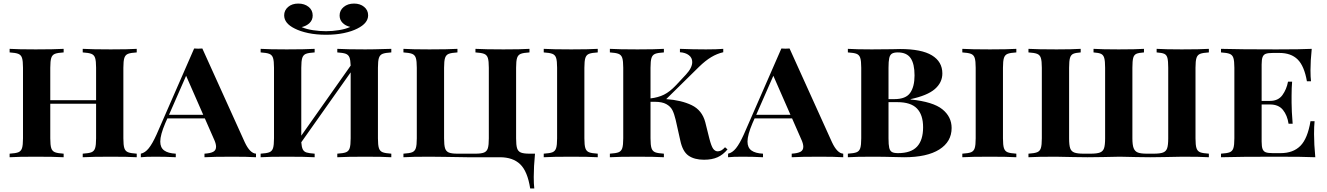

<svg xmlns="http://www.w3.org/2000/svg" viewBox="-20 -882 7444 1077"><path d="M747 -588Q713 -586 698 -580Q683 -574 677.5 -557Q672 -540 672 -502V-106Q672 -68 677.5 -51Q683 -34 698.5 -28Q714 -22 747 -20V0Q701 -3 601 -3Q500 -3 444 0V-20Q478 -22 493 -28Q508 -34 513.5 -51Q519 -68 519 -106V-300H262V-106Q262 -68 267.5 -51Q273 -34 288.5 -28Q304 -22 337 -20V0Q282 -3 180 -3Q82 -3 34 0V-20Q68 -22 83 -28Q98 -34 103.5 -51Q109 -68 109 -106V-502Q109 -540 103.5 -557Q98 -574 82.5 -580Q67 -586 34 -588V-608Q82 -605 180 -605Q282 -605 337 -608V-588Q303 -586 288 -580Q273 -574 267.5 -557Q262 -540 262 -502V-320H519V-502Q519 -540 513.5 -557Q508 -574 492.5 -580Q477 -586 444 -588V-608Q500 -605 601 -605Q701 -605 747 -608Z M1416 -20V0Q1368 -3 1285 -3Q1178 -3 1127 0V-20Q1160 -22 1176 -30.5Q1192 -39 1192 -59Q1192 -77 1179 -104L1129 -218H919L907 -191Q879 -125 879 -88Q879 -54 901 -38Q923 -22 966 -20V0Q909 -3 851 -3Q797 -3 770 0V-20Q794 -25 814.5 -50.5Q835 -76 858 -127L1069 -610Q1077 -609 1092 -609Q1108 -609 1115 -610L1353 -84Q1382 -22 1416 -20ZM1120 -238 1024 -457 928 -238Z M2100 -502V-106Q2100 -68 2105.5 -51Q2111 -34 2126.5 -28Q2142 -22 2175 -20V0Q2129 -3 2029 -3Q1928 -3 1872 0V-20Q1906 -22 1921 -28Q1936 -34 1941.5 -51Q1947 -68 1947 -106V-476L1670 -84Q1672 -57 1678.5 -44Q1685 -31 1700 -26.5Q1715 -22 1745 -20V0Q1690 -3 1588 -3Q1490 -3 1442 0V-20Q1476 -22 1491 -28Q1506 -34 1511.5 -51Q1517 -68 1517 -106V-502Q1517 -540 1511.5 -557Q1506 -574 1490.5 -580Q1475 -586 1442 -588V-608Q1490 -605 1588 -605Q1690 -605 1745 -608V-588Q1711 -586 1696 -580Q1681 -574 1675.5 -557Q1670 -540 1670 -502V-121L1947 -514Q1946 -546 1940 -560.5Q1934 -575 1919 -580.5Q1904 -586 1872 -588V-608Q1927 -605 2029 -605Q2077 -605 2135 -607Q2152 -608 2175 -608V-588Q2141 -586 2126 -580Q2111 -574 2105.5 -557Q2100 -540 2100 -502ZM2045 -796Q2045 -752 1985 -722Q1954 -706 1909 -696.5Q1864 -687 1809 -687Q1754 -687 1709 -696.5Q1664 -706 1633 -722Q1574 -751 1574 -796Q1574 -824 1596 -843Q1618 -862 1653 -862Q1688 -862 1711 -843.5Q1734 -825 1734 -795Q1734 -770 1716.5 -753Q1699 -736 1672 -730Q1699 -718 1736.5 -712.5Q1774 -707 1809 -707Q1844 -707 1881.5 -713Q1919 -719 1945 -731Q1918 -737 1901.5 -754Q1885 -771 1885 -795Q1885 -824 1908 -843Q1931 -862 1966 -862Q2000 -862 2022.5 -843.5Q2045 -825 2045 -796Z M2950 -588Q2916 -586 2901 -580Q2886 -574 2880.5 -557Q2875 -540 2875 -502V-106Q2875 -68 2880.5 -50.5Q2886 -33 2901.5 -26.5Q2917 -20 2950 -20H2981Q2974 53 2974 110Q2974 151 2977 175H2954Q2939 79 2898 39.5Q2857 0 2784 0H2601Q2550 0 2476 -2L2389 -3Q2291 -3 2243 0V-20Q2277 -22 2292 -28Q2307 -34 2312.5 -51Q2318 -68 2318 -106V-502Q2318 -540 2312.5 -557Q2307 -574 2291.5 -580Q2276 -586 2243 -588V-608Q2291 -605 2389 -605Q2491 -605 2546 -608V-588Q2512 -586 2497 -580Q2482 -574 2476.5 -557Q2471 -540 2471 -502V-106Q2471 -68 2476.5 -50.5Q2482 -33 2497.5 -26.5Q2513 -20 2546 -20H2647Q2680 -20 2695.5 -26.5Q2711 -33 2716.5 -50.5Q2722 -68 2722 -106V-502Q2722 -540 2716.5 -557Q2711 -574 2695.5 -580Q2680 -586 2647 -588V-608Q2702 -605 2804 -605Q2903 -605 2950 -608Z M3333 -588Q3299 -586 3284 -580Q3269 -574 3263.5 -557Q3258 -540 3258 -502V-106Q3258 -68 3263.5 -51Q3269 -34 3284 -28Q3299 -22 3333 -20V0Q3282 -3 3185 -3Q3080 -3 3030 0V-20Q3064 -22 3079 -28Q3094 -34 3099.5 -51Q3105 -68 3105 -106V-502Q3105 -540 3099.5 -557Q3094 -574 3078.5 -580Q3063 -586 3030 -588V-608Q3079 -605 3185 -605Q3282 -605 3333 -608Z M4061 -44Q4036 -14 4005 0Q3974 14 3929 14Q3875 14 3842 -9Q3809 -32 3796 -94L3770 -210Q3762 -244 3751.5 -264.5Q3741 -285 3717.5 -298Q3694 -311 3653 -311H3629V-106Q3629 -68 3634.5 -51Q3640 -34 3655 -28Q3670 -22 3704 -20V0Q3653 -3 3556 -3Q3451 -3 3401 0V-20Q3435 -22 3450 -28Q3465 -34 3470.5 -51Q3476 -68 3476 -106V-502Q3476 -540 3470.5 -557Q3465 -574 3449.5 -580Q3434 -586 3401 -588V-608Q3450 -605 3556 -605Q3653 -605 3704 -608V-588Q3670 -586 3655 -580Q3640 -574 3634.5 -557Q3629 -540 3629 -502V-330Q3672 -335 3704.5 -351Q3737 -367 3772 -404L3828 -464Q3863 -502 3863 -534Q3863 -558 3844 -572.5Q3825 -587 3794 -589V-608Q3866 -605 3940 -605Q4001 -605 4037 -608V-589Q4002 -581 3969.5 -561.5Q3937 -542 3901 -507L3717 -326Q3802 -320 3860 -292Q3918 -264 3936 -197L3959 -105Q3970 -62 3980.5 -47.5Q3991 -33 4007 -33Q4019 -34 4028 -39.5Q4037 -45 4047 -56Z M4710 -20V0Q4662 -3 4579 -3Q4472 -3 4421 0V-20Q4454 -22 4470 -30.5Q4486 -39 4486 -59Q4486 -77 4473 -104L4423 -218H4213L4201 -191Q4173 -125 4173 -88Q4173 -54 4195 -38Q4217 -22 4260 -20V0Q4203 -3 4145 -3Q4091 -3 4064 0V-20Q4088 -25 4108.5 -50.5Q4129 -76 4152 -127L4363 -610Q4371 -609 4386 -609Q4402 -609 4409 -610L4647 -84Q4676 -22 4710 -20ZM4414 -238 4318 -457 4222 -238Z M5318 -164Q5318 -87 5249 -43.5Q5180 0 5052 0Q5024 0 5004 -1Q4936 -3 4872 -3Q4783 -3 4736 0V-20Q4770 -22 4785 -28Q4800 -34 4805.5 -51Q4811 -68 4811 -106V-502Q4811 -540 4805.5 -557Q4800 -574 4785 -580Q4770 -586 4736 -588V-608Q4783 -605 4870 -605L4984 -606Q5004 -607 5029 -607Q5149 -607 5207.5 -571.5Q5266 -536 5266 -470Q5266 -419 5224 -382.5Q5182 -346 5088 -326V-324Q5214 -311 5266 -269Q5318 -227 5318 -164ZM4964 -502V-326H4997Q5061 -326 5085.5 -361Q5110 -396 5110 -459Q5110 -524 5088 -556Q5066 -588 5016 -588Q4994 -588 4983 -581Q4972 -574 4968 -556Q4964 -538 4964 -502ZM5158 -168Q5158 -238 5123.5 -273.5Q5089 -309 5014 -309H4964V-106Q4964 -70 4968 -53Q4972 -36 4983 -29.5Q4994 -23 5017 -23Q5090 -23 5124 -59.5Q5158 -96 5158 -168Z M5681 -588Q5647 -586 5632 -580Q5617 -574 5611.5 -557Q5606 -540 5606 -502V-106Q5606 -68 5611.5 -51Q5617 -34 5632 -28Q5647 -22 5681 -20V0Q5630 -3 5533 -3Q5428 -3 5378 0V-20Q5412 -22 5427 -28Q5442 -34 5447.5 -51Q5453 -68 5453 -106V-502Q5453 -540 5447.5 -557Q5442 -574 5426.5 -580Q5411 -586 5378 -588V-608Q5427 -605 5533 -605Q5630 -605 5681 -608Z M6761 -588Q6727 -586 6712 -580Q6697 -574 6691.5 -557Q6686 -540 6686 -502V-106Q6686 -68 6691.5 -51Q6697 -34 6712 -28Q6727 -22 6761 -20V0Q6713 -3 6615 -3Q6577 -3 6511 -1L6432 0L6353 -1Q6291 -3 6261 -3Q6230 -3 6166 -1L6080 0L6001 -1Q5935 -3 5901 -3Q5799 -3 5749 0V-20Q5782 -22 5797.5 -28Q5813 -34 5818.5 -51Q5824 -68 5824 -106V-502Q5824 -540 5818.5 -557Q5813 -574 5797.5 -580Q5782 -586 5749 -588V-608Q5800 -605 5907 -605Q5994 -605 6042 -608V-588Q6013 -586 6000 -580Q5987 -574 5982 -557Q5977 -540 5977 -502V-106Q5977 -68 5983 -50.5Q5989 -33 6006 -26.5Q6023 -20 6058 -20H6098Q6133 -20 6150 -26.5Q6167 -33 6173 -50.5Q6179 -68 6179 -106V-502Q6179 -540 6174 -557Q6169 -574 6156 -580Q6143 -586 6114 -588V-608Q6163 -605 6255 -605Q6351 -605 6397 -608V-588Q6367 -586 6354 -580Q6341 -574 6336.5 -557Q6332 -540 6332 -502V-106Q6332 -69 6339 -51Q6346 -33 6362.5 -26.5Q6379 -20 6413 -20H6452Q6487 -20 6504 -26.5Q6521 -33 6527 -50.5Q6533 -68 6533 -106V-502Q6533 -540 6528.5 -557Q6524 -574 6511 -580Q6498 -586 6468 -588V-608Q6519 -605 6609 -605Q6711 -605 6761 -608Z M7358 0Q7293 -3 7139 -3Q6933 -3 6829 0V-20Q6863 -22 6878 -28Q6893 -34 6898.5 -51Q6904 -68 6904 -106V-502Q6904 -540 6898.5 -557Q6893 -574 6877.5 -580Q6862 -586 6829 -588V-608Q6933 -605 7139 -605Q7279 -605 7338 -608Q7331 -541 7331 -488Q7331 -449 7334 -426H7311Q7296 -512 7259 -548.5Q7222 -585 7157 -585H7120Q7094 -585 7081 -580.5Q7068 -576 7062.5 -562.5Q7057 -549 7057 -520V-316H7104Q7150 -316 7173.5 -348.5Q7197 -381 7205 -424H7228Q7225 -390 7225 -346V-306Q7225 -261 7231 -188H7208Q7201 -235 7176.5 -265.5Q7152 -296 7104 -296H7057V-88Q7057 -59 7062.5 -45.5Q7068 -32 7081 -27.5Q7094 -23 7120 -23H7163Q7234 -23 7274.5 -64Q7315 -105 7331 -202H7354Q7351 -174 7351 -130Q7351 -73 7358 0Z"/></svg>

Font: Playfair Display SC
Style: Bold
Weight: 700
Designer: Claus Eggers Sørensen
Foundry: Claus Eggers Sørensen
Version: Version 1.200; ttfautohint (v1.6)